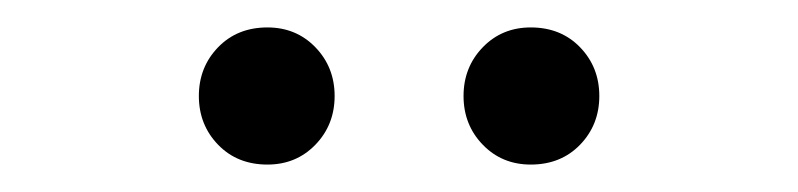

<svg xmlns="http://www.w3.org/2000/svg" viewBox="-20 -707 582 140"><path d="M175 -587Q153 -587 139 -601.5Q125 -616 125 -637Q125 -658 139 -672.5Q153 -687 175 -687Q196 -687 210 -672.5Q224 -658 224 -637Q224 -616 210 -601.5Q196 -587 175 -587ZM367 -587Q346 -587 332 -601.5Q318 -616 318 -637Q318 -658 332 -672.5Q346 -687 367 -687Q389 -687 403 -672.5Q417 -658 417 -637Q417 -616 403 -601.5Q389 -587 367 -587Z"/></svg>

Font: .
Style: 
Weight: 400
Designer: Paul D. Hunt, Dalton Maag
Foundry: Dalton Maag Ltd
Version: Version 1.200